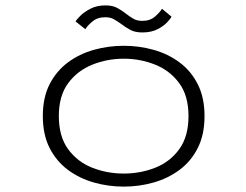

<svg xmlns="http://www.w3.org/2000/svg" viewBox="-20 -682 915 713"><path d="M439.5 11Q382.5 11 328.8 -4.2Q275 -19.5 232.2 -51.2Q189.5 -83 164.2 -132.5Q139 -182 139 -251Q139 -320 164.2 -369.2Q189.5 -418.5 232.2 -450.2Q275 -482 328.8 -497Q382.5 -512 439.5 -512Q496.5 -512 550.2 -497Q604 -482 646.8 -450.2Q689.5 -418.5 714.5 -369Q739.5 -319.5 739.5 -251Q739.5 -182 714.5 -132.5Q689.5 -83 646.8 -51.2Q604 -19.5 550.2 -4.2Q496.5 11 439.5 11ZM439.5 -37.5Q501 -37.5 556 -59Q611 -80.5 645.5 -127.8Q680 -175 680 -251Q680 -326.5 645.5 -373.2Q611 -420 556 -442Q501 -464 439.5 -464Q378.5 -464 323.2 -442Q268 -420 233.2 -373.2Q198.5 -326.5 198.5 -251Q198.5 -175 233.2 -127.8Q268 -80.5 323 -59Q378 -37.5 439.5 -37.5ZM508.5 -561.5Q481 -561.5 463 -571.5Q445 -581.5 430 -593Q417 -602.5 403.5 -610.2Q390 -618 371 -618Q342 -618 323.2 -602.2Q304.5 -586.5 297 -573.5L260.5 -602.5Q264 -609 278.2 -623.2Q292.5 -637.5 316.2 -649.8Q340 -662 371.5 -662Q398.5 -662 416 -652.2Q433.5 -642.5 448 -631Q461.5 -620.5 475.2 -612.5Q489 -604.5 508.5 -604.5Q537.5 -604.5 556 -620.8Q574.5 -637 581.5 -649.5L617 -620Q614 -613.5 600.8 -599.2Q587.5 -585 564.5 -573.2Q541.5 -561.5 508.5 -561.5Z"/></svg>

Font: Trispace SemiExpanded ExtraLight
Style: Regular
Weight: 200
Width: 6
Designer: Tyler Finck
Foundry: Etcetera Type Company
Version: Version 1.210; ttfautohint (v1.8.3)